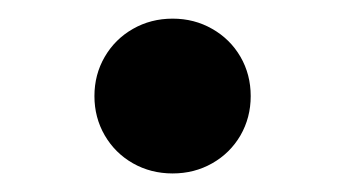

<svg xmlns="http://www.w3.org/2000/svg" viewBox="-20 -449 374 208"><path d="M82.3 -344.9Q82.3 -368.3 93.5 -387.5Q104.7 -406.7 124 -417.7Q143.4 -428.8 167 -428.8Q190.6 -428.8 209.9 -417.7Q229.3 -406.7 240.5 -387.5Q251.6 -368.3 251.6 -344.9Q251.6 -321.6 240.5 -302.3Q229.3 -283.1 209.9 -272.1Q190.6 -261.1 167 -261.1Q143.4 -261.1 124 -272.1Q104.7 -283.1 93.5 -302.3Q82.3 -321.6 82.3 -344.9Z"/></svg>

Font: Raveo Variable
Style: Regular
Weight: 400
Designer: Jakub Foglar, Rasmus Andersson (Inter)
Foundry: Jakubfoglar.com
Version: Version 1.000;Glyphs 3.2.3 (3260)